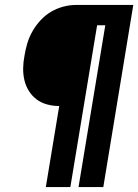

<svg xmlns="http://www.w3.org/2000/svg" viewBox="-20 -755 558 775"><path d="M165 0 219 -327Q194 -327 170 -333.5Q146 -340 127.5 -354Q109 -368 96.5 -388Q84 -408 78.5 -431.5Q73 -455 73.5 -480.5Q74 -506 79 -531Q83 -556 90.5 -581Q98 -606 111.5 -629.5Q125 -653 144 -673.5Q163 -694 186 -707.5Q209 -721 235 -728Q261 -735 286 -735H518L397 0H297L405 -653H372L264 0Z"/></svg>

Font: Iosevka Term Curly Hv Obl
Style: Regular
Weight: 900
Italic angle: -9°
Designer: Belleve Invis
Foundry: Belleve Invis
Version: Version 32.3.0